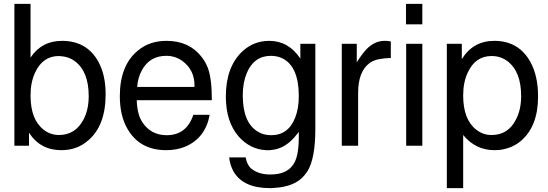

<svg xmlns="http://www.w3.org/2000/svg" viewBox="-20 -749 2819 987"><path d="M54 -729H137V-453Q194 -539 299 -539Q427 -539 486 -431Q523 -364 523 -264Q523 -102 432 -26Q376 23 295 23Q187 23 129 -67V0H54ZM283 -461Q200 -461 161 -377Q137 -327 137 -258Q137 -133 206 -81Q240 -55 283 -55Q367 -55 409 -134Q436 -185 436 -255Q436 -382 364 -435Q332 -459 283 -461Z M683 -234Q685 -162 711 -122Q755 -54 837 -54Q939 -54 974 -159H1058Q1036 -39 932 5Q888 23 834 23Q698 23 635 -87Q596 -154 596 -255Q596 -414 690 -490Q749 -539 836 -539Q952 -539 1016 -457Q1026 -444 1034 -430.5Q1042 -417 1048 -401Q1069 -347 1069 -234ZM979 -302 980 -308Q980 -388 921 -433Q883 -462 835 -462Q749 -462 709 -387Q689 -351 685 -302Z M1524 -524H1601V-86Q1601 67 1560 132L1546 151Q1498 211 1389 217Q1384 218 1378 218Q1372 218 1367 218Q1228 218 1179 130Q1162 98 1158 60H1243Q1249 98 1272 118L1275 120Q1310 148 1370 148Q1452 148 1486 99Q1516 59 1516 -44V-71L1509 -62Q1450 16 1375 22Q1370 23 1366 23Q1362 23 1357 23H1348Q1266 19 1207 -47Q1141 -123 1141 -253Q1141 -403 1224 -483Q1283 -539 1364 -539Q1463 -539 1524 -448ZM1373 -462Q1285 -462 1248 -372Q1228 -324 1228 -258Q1228 -118 1306 -72Q1334 -54 1374 -54Q1463 -54 1498 -146Q1516 -192 1516 -255Q1516 -405 1434 -448Q1406 -462 1373 -462Z M1737 -524H1814V-429Q1841 -471 1863 -495Q1905 -539 1957 -539H1968L1989 -536V-451Q1917 -449 1886 -429L1882 -427L1880 -425Q1821 -381 1821 -272V0H1737Z M2151 -524V0H2068V-524ZM2151 -729V-624H2067V-729Z M2277 218V-524H2354V-445Q2412 -539 2521 -539Q2648 -539 2708 -428Q2746 -357 2746 -253Q2746 -99 2657 -24Q2619 8 2566 19Q2547 23 2522 23Q2425 23 2361 -55V218ZM2507 -461Q2424 -461 2385 -377Q2361 -327 2361 -258Q2361 -133 2430 -81Q2464 -55 2507 -55Q2592 -55 2632 -134Q2659 -185 2659 -255Q2659 -382 2588 -435Q2553 -461 2507 -461Z"/></svg>

Font: Ekushey Lal Sabuj
Style: Regular
Weight: 400
Designer: Al Mamun Sumon
Foundry: Al Mamun Sumon
Version: Version 1.0